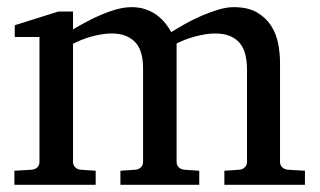

<svg xmlns="http://www.w3.org/2000/svg" viewBox="-20 -514 890 534"><path d="M604 0V-39.1L646 -42Q655.3 -43 661.1 -48.8Q667 -54.7 667 -64V-318.8Q667 -342.3 662.6 -361.1Q658.2 -379.9 647.7 -393.1Q637.2 -406.2 620.1 -413.6Q603 -420.9 578.1 -420.9Q565.4 -420.9 551.5 -418.7Q537.6 -416.5 523.7 -412.8Q509.8 -409.2 496.3 -404.1Q482.9 -398.9 471.2 -393.1V-64Q471.2 -54.7 477.1 -48.8Q482.9 -43 492.2 -42L534.2 -39.1V0H314.9V-39.1L356.9 -42Q366.2 -43 372.1 -48.8Q377.9 -54.7 377.9 -64V-325.2Q377.9 -346.2 373.3 -364Q368.7 -381.8 358.2 -394.3Q347.7 -406.7 330.8 -413.8Q314 -420.9 290 -420.9Q275.9 -420.9 260.5 -418.2Q245.1 -415.5 231 -411.4Q216.8 -407.2 204.3 -402.1Q191.9 -397 183.1 -392.1V-64Q183.1 -54.7 189 -48.8Q194.8 -43 204.1 -42L246.1 -39.1V0H20V-39.1L68.8 -42Q78.1 -43 84 -48.8Q89.8 -54.7 89.8 -64V-411.1H21V-443.8L142.1 -481.9H183.1V-432.1Q199.7 -442.4 220 -453.1Q240.2 -463.9 261.7 -473.1Q283.2 -482.4 304.9 -488.3Q326.7 -494.1 346.2 -494.1Q367.7 -494.1 385.3 -488Q402.8 -481.9 416.3 -471.9Q429.7 -461.9 439.7 -449.5Q449.7 -437 456.1 -424.8Q471.2 -434.1 492.7 -446.3Q514.2 -458.5 538.1 -469Q562 -479.5 585.9 -486.8Q609.9 -494.1 629.9 -494.1Q669.4 -494.1 694.3 -479.7Q719.2 -465.3 733.6 -443.1Q748 -420.9 753.4 -393.6Q758.8 -366.2 758.8 -340.8V-64Q758.8 -54.7 764.9 -48.8Q771 -43 779.8 -42L828.1 -39.1V0Z"/></svg>

Font: BabelStone Ogham Lithic
Style: Regular
Weight: 400
Designer: Andrew West
Foundry: BabelStone
Version: Version 1.02 March 14, 2022